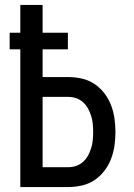

<svg xmlns="http://www.w3.org/2000/svg" viewBox="-20 -755 540 775"><path d="M62 0V-556H19V-623H62V-735H152V-623H254V-556H152V-444H254Q282 -444 309.5 -438Q337 -432 360 -417Q383 -402 400.5 -379.5Q418 -357 428 -331Q438 -305 442 -277.5Q446 -250 446 -222Q446 -194 442 -166.5Q438 -139 428 -113Q418 -87 400.5 -64.5Q383 -42 360 -27Q337 -12 309.5 -6Q282 0 254 0ZM254 -80Q271 -80 286.5 -85Q302 -90 314.5 -101Q327 -112 335 -126.5Q343 -141 348 -157Q353 -173 354.5 -189.5Q356 -206 356 -222Q356 -239 354.5 -255Q353 -271 348 -287Q343 -303 335 -317.5Q327 -332 314.5 -343Q302 -354 286.5 -359Q271 -364 254 -364H152V-80Z"/></svg>

Font: Iosevka SS18 Medium
Style: Regular
Weight: 500
Monospace: yes
Designer: Belleve Invis
Foundry: Belleve Invis
Version: Version 25.1.1; ttfautohint (v1.8.4)